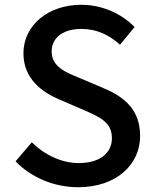

<svg xmlns="http://www.w3.org/2000/svg" viewBox="-20 -770 648 803"><path d="M307 13C468 13 566 -83 566 -201C566 -309 503 -363 416 -400L315 -443C255 -467 196 -491 196 -555C196 -613 245 -649 320 -649C385 -649 436 -624 482 -583L543 -657C487 -714 406 -750 320 -750C180 -750 78 -663 78 -547C78 -440 157 -384 228 -354L330 -310C398 -280 448 -259 448 -192C448 -130 398 -88 309 -88C238 -88 166 -122 113 -175L45 -95C112 -27 206 13 307 13Z"/></svg>

Font: Source Han Sans JP Medium
Style: Regular
Weight: 500
Designer: Ryoko NISHIZUKA 西塚涼子 (kana, bopomofo & ideographs); Paul D. Hunt (Latin, Greek & Cyrillic); Sandoll Communications 산돌커뮤니
Foundry: Adobe
Version: Version 2.002;hotconv 1.0.116;makeotfexe 2.5.65601